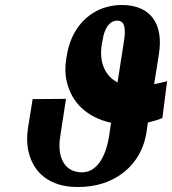

<svg xmlns="http://www.w3.org/2000/svg" viewBox="-20 -741 691 771"><path d="M92 -224C87 -190 88 -158 95 -130C115 -48 178 10 292 10C329 10 363 5 394 -5C482 -34 551 -103 568 -208L574 -249C594 -254 614 -259 632 -267L651 -415C634 -410 617 -407 599 -403L618 -523C637 -641 589 -721 468 -721C441 -721 414 -716 390 -707C318 -679 264 -615 248 -517L246 -505C241 -473 241 -442 248 -414C268 -326 332 -269 426 -248L418 -194C405 -113 370 -49 309 -49C240 -49 208 -108 222 -194L245 -344L111 -343ZM389 -565 392 -580C399 -625 418 -658 451 -658C483 -658 485 -623 478 -577L452 -410C406 -434 376 -485 389 -565Z"/></svg>

Font: Aerodynamic
Style: Obl
Weight: 500
Designer: Google
Version: Version 2.000980; 2014